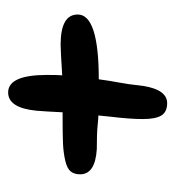

<svg xmlns="http://www.w3.org/2000/svg" viewBox="1 -598 440 483"><g transform="rotate(-90 221.5 -357.0)"><path d="M184 -486Q191 -557 230 -557Q274 -557 274 -459Q274 -433 273 -421Q335 -425 350 -425Q426 -425 426 -382Q426 -329 263 -329Q259 -299 255 -279Q251 -259 246 -215Q236 -157 203 -157Q181 -157 172 -171.5Q163 -186 163 -218Q163 -251 169 -300L172 -330Q166 -330 146 -332Q126 -334 87 -334Q24 -338 24 -376Q24 -391 31.5 -400Q39 -409 59 -413.5Q79 -418 101 -419Q123 -420 163 -420H180Q182 -462 184 -486Z"/></g></svg>

Font: Because We Mentor
Style: Regular
Weight: 400
Designer: Liz Wetzel, Aaron Williamson, Russ McMullin
Foundry: Red Hat
Version: Version 1.000